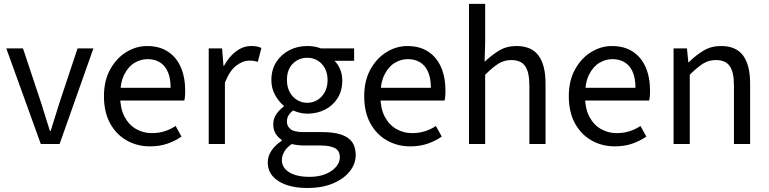

<svg xmlns="http://www.w3.org/2000/svg" viewBox="-20 -732 3909 976"><path d="M187.4 0 12 -486.1H96.8L188.7 -210Q199.6 -174.8 211.1 -138.4Q222.7 -101.9 233.6 -66.6H237.6Q248.4 -101.9 260 -138.4Q271.5 -174.8 282.4 -210L374.3 -486.1H454.9L283 0Z M742.4 12Q676.8 12 623.7 -18.3Q570.5 -48.6 539.4 -105.5Q508.4 -162.5 508.4 -242.9Q508.4 -322.1 540.1 -379.2Q571.7 -436.4 621.8 -467.2Q671.8 -498 727.9 -498Q790.3 -498 833.5 -469.7Q876.8 -441.5 899.1 -390.3Q921.4 -339.2 921.4 -270Q921.4 -257.5 920.5 -245.2Q919.6 -232.9 916.9 -220.8H567.3V-285.6H847.2Q847.2 -356.4 816.7 -393.9Q786.1 -431.3 729.1 -431.3Q695.7 -431.3 664 -412.7Q632.3 -394 611.5 -352.8Q590.7 -311.5 590.7 -243.7Q590.7 -181.8 612.4 -139.9Q634.2 -98 671.1 -76.6Q707.9 -55.3 751.7 -55.3Q787.2 -55.3 817.4 -65Q847.7 -74.8 872.7 -91.6L902.6 -37.7Q871.3 -16 831.7 -2Q792.1 12 742.4 12Z M1041 0V-486.1H1109L1115.9 -397.6H1118.6Q1144.1 -444.1 1180.1 -471.1Q1216.1 -498.1 1256.9 -498.1Q1272.9 -498.1 1285.2 -495.9Q1297.5 -493.7 1308.7 -488.1L1290.6 -417.9Q1280.2 -420.9 1270.8 -422.4Q1261.3 -423.9 1246.2 -423.9Q1215.4 -423.9 1181.8 -399.1Q1148.2 -374.3 1123.3 -312.1V0Z M1542.3 223.7Q1482.8 223.7 1437.3 208.4Q1391.8 193 1366.5 164.1Q1341.2 135.2 1341.2 93.4Q1341.2 61.7 1360.1 33.5Q1379.1 5.3 1412.4 -16.5V-20.5Q1394.1 -32.6 1381.5 -52.2Q1369 -71.7 1369 -100.2Q1369 -130.6 1386.4 -154.1Q1403.8 -177.5 1422.4 -190.4V-194.4Q1398.6 -213.7 1379 -247.8Q1359.5 -281.9 1359.5 -324.9Q1359.5 -378.1 1384.6 -417Q1409.7 -455.9 1451.2 -477Q1492.6 -498.1 1541.9 -498.1Q1562.3 -498.1 1579.9 -494.8Q1597.6 -491.5 1610.5 -486.1H1780.1V-422.8H1680.3Q1697.8 -406.2 1708.8 -380.2Q1719.9 -354.2 1719.9 -322.7Q1719.9 -270.7 1696 -232.9Q1672.2 -195.2 1631.9 -174.7Q1591.6 -154.2 1541.9 -154.2Q1524.2 -154.2 1505.3 -158.6Q1486.5 -162.9 1469.5 -170.7Q1456.8 -159.9 1447.6 -146.8Q1438.5 -133.7 1438.5 -113.2Q1438.5 -90.3 1456.9 -75.4Q1475.3 -60.5 1523.7 -60.5H1618.3Q1703.4 -60.5 1745.7 -32.8Q1788.1 -5.2 1788.1 55.6Q1788.1 100.8 1758 138.9Q1727.8 177.1 1672.6 200.4Q1617.4 223.7 1542.3 223.7ZM1541.9 -209.4Q1569.9 -209.4 1593.3 -223.6Q1616.6 -237.7 1630.9 -263.6Q1645.2 -289.6 1645.2 -324.9Q1645.2 -360.6 1631.2 -385.7Q1617.3 -410.8 1593.9 -424.6Q1570.5 -438.4 1541.9 -438.4Q1498.9 -438.4 1468.8 -408.7Q1438.6 -378.9 1438.6 -324.9Q1438.6 -289.6 1452.9 -263.6Q1467.1 -237.7 1490.5 -223.6Q1513.9 -209.4 1541.9 -209.4ZM1553.9 167Q1600.2 167 1634.5 153Q1668.9 138.9 1688.2 116.1Q1707.5 93.3 1707.5 67.9Q1707.5 34 1682.4 20.8Q1657.3 7.6 1609.5 7.6H1525.7Q1512.1 7.6 1495.6 5.8Q1479.2 3.9 1462.5 0.3Q1436.4 18.8 1424.7 39.7Q1412.9 60.7 1412.9 81.8Q1412.9 121 1450.5 144Q1488.1 167 1553.9 167Z M2065.4 12Q1999.8 12 1946.7 -18.3Q1893.5 -48.6 1862.4 -105.5Q1831.4 -162.5 1831.4 -242.9Q1831.4 -322.1 1863.1 -379.2Q1894.7 -436.4 1944.8 -467.2Q1994.8 -498 2050.9 -498Q2113.3 -498 2156.5 -469.7Q2199.8 -441.5 2222.1 -390.3Q2244.4 -339.2 2244.4 -270Q2244.4 -257.5 2243.5 -245.2Q2242.6 -232.9 2239.9 -220.8H1890.3V-285.6H2170.2Q2170.2 -356.4 2139.7 -393.9Q2109.1 -431.3 2052.1 -431.3Q2018.7 -431.3 1987 -412.7Q1955.3 -394 1934.5 -352.8Q1913.7 -311.5 1913.7 -243.7Q1913.7 -181.8 1935.4 -139.9Q1957.2 -98 1994.1 -76.6Q2030.9 -55.3 2074.7 -55.3Q2110.2 -55.3 2140.4 -65Q2170.7 -74.8 2195.7 -91.6L2225.6 -37.7Q2194.3 -16 2154.7 -2Q2115.1 12 2065.4 12Z M2364 0V-712.4H2446.3V-517.6L2443.3 -417.7Q2477.5 -450.8 2516.3 -474.4Q2555 -498.1 2604.7 -498.1Q2682 -498.1 2717.6 -449.5Q2753.1 -401 2753.1 -308V0H2670.9V-297.4Q2670.9 -365.6 2649.4 -396.1Q2627.9 -426.7 2579.2 -426.7Q2541.9 -426.7 2512.6 -407.8Q2483.3 -389 2446.3 -352V0Z M3105.4 12Q3039.8 12 2986.7 -18.3Q2933.5 -48.6 2902.4 -105.5Q2871.4 -162.5 2871.4 -242.9Q2871.4 -322.1 2903.1 -379.2Q2934.7 -436.4 2984.8 -467.2Q3034.8 -498 3090.9 -498Q3153.3 -498 3196.5 -469.7Q3239.8 -441.5 3262.1 -390.3Q3284.4 -339.2 3284.4 -270Q3284.4 -257.5 3283.5 -245.2Q3282.6 -232.9 3279.9 -220.8H2930.3V-285.6H3210.2Q3210.2 -356.4 3179.7 -393.9Q3149.1 -431.3 3092.1 -431.3Q3058.7 -431.3 3027 -412.7Q2995.3 -394 2974.5 -352.8Q2953.7 -311.5 2953.7 -243.7Q2953.7 -181.8 2975.4 -139.9Q2997.2 -98 3034.1 -76.6Q3070.9 -55.3 3114.7 -55.3Q3150.2 -55.3 3180.4 -65Q3210.7 -74.8 3235.7 -91.6L3265.6 -37.7Q3234.3 -16 3194.7 -2Q3155.1 12 3105.4 12Z M3404 0V-486.1H3472L3478.9 -416H3481.6Q3516.7 -450.7 3555.8 -474.4Q3595 -498.1 3644.7 -498.1Q3722 -498.1 3757.6 -449.5Q3793.1 -401 3793.1 -308V0H3710.9V-297.4Q3710.9 -365.6 3689.4 -396.1Q3667.9 -426.7 3619.2 -426.7Q3581.9 -426.7 3552.6 -407.8Q3523.3 -389 3486.3 -352V0Z"/></svg>

Font: Source Sans 3 Variable
Style: Regular
Weight: 200
Designer: Paul D. Hunt
Foundry: Adobe Systems Incorporated
Version: Version 3.026